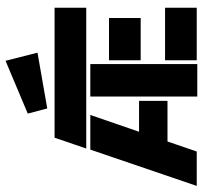

<svg xmlns="http://www.w3.org/2000/svg" viewBox="-40 -706 748 709"><g transform="rotate(-90 334.5 -352.0)"><path d="M269 -624 464 -706 494 -588 288 -552ZM466 -117H660V0H466ZM466 -324H622V-207H466ZM332 2V-393H452V2ZM180 -525H660V-408H140ZM202 -213H316V-108H166L129 0H2L136 -393H264Z"/></g></svg>

Font: BroshK
Style: Medium
Weight: 500
Designer: gluk
Foundry: gluk
Version: Version 0.60